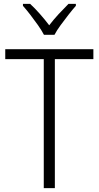

<svg xmlns="http://www.w3.org/2000/svg" viewBox="-20 -967 507 987"><path d="M262 0H205V-663H7V-714H460V-663H262ZM206 -788Q194 -811 175 -838Q156 -865 135.5 -891.5Q115 -918 98 -937V-947H135Q159 -925 185 -895.5Q211 -866 233 -837Q256 -867 281 -894Q306 -921 332 -947H370V-937Q353 -918 332 -891Q311 -864 291.5 -837.5Q272 -811 260 -788Z"/></svg>

Font: Noto Sans Hebrew SemiCondensed Light
Style: Regular
Weight: 300
Width: 4
Designer: Monotype Design Team
Foundry: Monotype Imaging Inc.
Version: Version 2.003